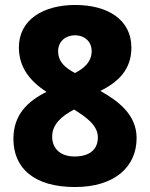

<svg xmlns="http://www.w3.org/2000/svg" viewBox="-20 -743 603 773"><path d="M282 10C440 10 530 -70 530 -187C530 -281 457 -336 384 -377C457 -413 509 -464 509 -551C509 -666 411 -723 283 -723C156 -723 56 -665 56 -552C56 -468 105 -414 167 -373C91 -335 34 -281 34 -184C34 -66 117 10 282 10ZM282 -449C244 -469 214 -493 214 -537C214 -576 244 -601 282 -601C319 -601 349 -577 349 -537C349 -492 316 -467 282 -449ZM280 -113C222 -113 190 -146 190 -193C190 -242 227 -275 278 -302C328 -271 374 -238 374 -190C374 -143 343 -113 280 -113Z"/></svg>

Font: Noto Sans Bengali UI ExtraBold
Style: Regular
Weight: 800
Designer: Jelle Bosma - Monotype Design Team
Foundry: Monotype Imaging Inc.
Version: Version 2.003